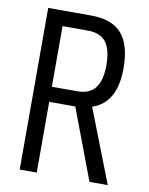

<svg xmlns="http://www.w3.org/2000/svg" viewBox="-80 -748 625 807"><g transform="rotate(10 233.0 -345.0)"><path d="M244.1 -301.8H132.8V0H60.1V-689.9H242.2Q333 -689.9 374.5 -642.1Q416 -594.2 416 -495.1Q416 -346.7 314 -313L436 0H357.9ZM132.8 -366.2H241.2Q293.9 -366.2 318.4 -398.4Q342.8 -431.2 342.8 -495.1Q342.8 -560.1 319.3 -592.3Q295.4 -625 241.2 -625H132.8Z"/></g></svg>

Font: D-DIN Condensed
Style: Regular
Weight: 400
Width: 3
Designer: Charles Nix
Foundry: Datto Inc.
Version: Version 1.00